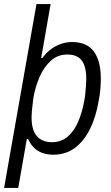

<svg xmlns="http://www.w3.org/2000/svg" viewBox="-32 -743 544 937"><path d="M-12 174 146 -723H215L169 -460H175Q193 -485 215.5 -502Q238 -519 265 -528.5Q292 -538 320 -538Q366 -538 397 -518.5Q428 -499 444 -459Q460 -419 460 -360Q460 -333 457.5 -304.5Q455 -276 449 -248Q436 -171 406.5 -112Q377 -53 332.5 -20.5Q288 12 228 12Q199 12 175 3.5Q151 -5 133.5 -22.5Q116 -40 105 -65H99L57 174ZM220 -49Q266 -49 297.5 -75.5Q329 -102 349 -148Q369 -194 379 -250Q383 -270 384.5 -288Q386 -306 387.5 -323Q389 -340 389 -356Q389 -398 379.5 -424.5Q370 -451 349.5 -464Q329 -477 297 -477Q250 -477 216.5 -447Q183 -417 162 -369.5Q141 -322 131 -266Q129 -249 127 -232Q125 -215 123.5 -200Q122 -185 122 -171Q122 -124 135.5 -97.5Q149 -71 171.5 -60Q194 -49 220 -49Z"/></svg>

Font: Archivo SemiCondensed Light
Style: Italic
Weight: 300
Width: 4
Italic angle: -10°
Designer: Hector Gatti
Foundry: Omnibus-Type
Version: Version 2.001